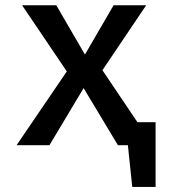

<svg xmlns="http://www.w3.org/2000/svg" viewBox="-20 -562 655 743"><path d="M171.3 0H44.1L238.5 -285.6L65.6 -541.5H197.9L308.7 -350.8L419.5 -541.5H545.6L376.4 -290.3L511.8 -89.2H582.1V161.5H491.8L474.9 0H436.4L303.6 -221Z"/></svg>

Font: Fira Code Medium
Style: Regular
Weight: 500
Designer: Carrois Corporate, Edenspiekermann AG, Nikita Prokopov
Foundry: Carrois Corporate, Edenspiekermann AG, Nikita Prokopov
Version: Version 6.002